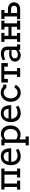

<svg xmlns="http://www.w3.org/2000/svg" viewBox="2160 -2722 792 5151"><g transform="rotate(-90 2555.5 -146.0)"><path d="M610 -422H537V-84H610V0H370V-84H445V-422H208V-84H285V0H45V-84H116V-422H46V-506H610Z M1105 -115 1142 -53Q1044 14 937 14Q867 14 813.5 -16.5Q760 -47 730 -107.5Q700 -168 700 -255Q700 -329 727.5 -389Q755 -449 808.5 -484Q862 -519 938 -519Q1124 -519 1150 -316Q1154 -283 1154 -241H790Q790 -200 802 -168Q820 -120 859 -95Q898 -70 950 -70Q1027 -70 1105 -115ZM795 -312H1057Q1048 -443 932 -443Q816 -443 795 -312Z M1766 -262Q1766 -182 1734 -120Q1702 -58 1645.5 -23.5Q1589 11 1518 11Q1453 11 1392 -18V146H1471V230H1231V146H1300V-422H1230V-506H1391V-464Q1461 -518 1540 -518Q1605 -518 1656.5 -485.5Q1708 -453 1737 -395Q1766 -337 1766 -262ZM1672 -259Q1672 -314 1651.5 -354.5Q1631 -395 1595.5 -416.5Q1560 -438 1516 -438Q1481 -438 1448.5 -424Q1416 -410 1392 -385V-110Q1411 -92 1441.5 -80Q1472 -68 1513 -68Q1556 -68 1592.5 -90Q1629 -112 1650.5 -155.5Q1672 -199 1672 -259Z M2261 -115 2298 -53Q2200 14 2093 14Q2023 14 1969.5 -16.5Q1916 -47 1886 -107.5Q1856 -168 1856 -255Q1856 -329 1883.5 -389Q1911 -449 1964.5 -484Q2018 -519 2094 -519Q2280 -519 2306 -316Q2310 -283 2310 -241H1946Q1946 -200 1958 -168Q1976 -120 2015 -95Q2054 -70 2106 -70Q2183 -70 2261 -115ZM1951 -312H2213Q2204 -443 2088 -443Q1972 -443 1951 -312Z M2770 -372Q2729 -442 2645 -442Q2602 -442 2567.5 -419Q2533 -396 2512.5 -353Q2492 -310 2492 -254Q2492 -199 2512.5 -157Q2533 -115 2568 -92Q2603 -69 2645 -69Q2692 -69 2727 -92Q2762 -115 2782 -158L2857 -121Q2827 -58 2771.5 -22Q2716 14 2644 14Q2574 14 2519 -20Q2464 -54 2432.5 -115.5Q2401 -177 2401 -254Q2401 -330 2433.5 -391.5Q2466 -453 2522 -487.5Q2578 -522 2645 -522Q2693 -522 2736 -505Q2779 -488 2811 -455H2862V-371H2773L2771 -370Q2771 -370 2771 -370.5Q2771 -371 2770 -371Z M3439 -506V-331H3344V-426H3224V-84H3305V0H3065V-84H3132V-426H3013V-331H2917V-506Z M3938 -84V0H3791V-47Q3725 14 3648 14Q3600 14 3561 -6Q3522 -26 3500.5 -60Q3479 -94 3479 -134Q3479 -220 3543 -258Q3607 -296 3689 -296Q3749 -296 3792 -286V-332Q3792 -384 3763 -410.5Q3734 -437 3684 -437Q3641 -437 3603 -426.5Q3565 -416 3541 -400L3511 -463Q3548 -487 3597 -502Q3646 -517 3693 -517Q3784 -517 3833 -473Q3882 -429 3882 -337L3881 -84ZM3791 -117 3792 -233H3686Q3632 -233 3599.5 -209.5Q3567 -186 3567 -144Q3567 -104 3594.5 -83Q3622 -62 3668 -62Q3703 -62 3737 -78Q3771 -94 3791 -117Z M4578 -422H4505V-84H4578V0H4338V-84H4413V-233H4171V-84H4248V0H4008V-84H4079V-422H4009V-506H4249V-422H4171V-314H4413V-422H4338V-506H4578Z M5070 -164Q5070 -115 5046 -78Q5022 -41 4981 -20.5Q4940 0 4890 0H4619V-84H4690V-422H4623V-506H4863V-422H4782V-329H4887Q4939 -329 4981 -308.5Q5023 -288 5046.5 -250.5Q5070 -213 5070 -164ZM4978 -164Q4978 -202 4953.5 -223.5Q4929 -245 4891 -245H4782V-84H4894Q4930 -84 4954 -105Q4978 -126 4978 -164Z"/></g></svg>

Font: Arvo
Style: Regular
Weight: 400
Designer: Anton Koovit (Cyrillic Expansion: Cyreal)
Foundry: Anton Koovit, Yassin Baggar
Version: Version 3.000